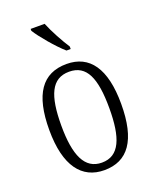

<svg xmlns="http://www.w3.org/2000/svg" viewBox="-144 -849 762 943"><g transform="rotate(-20 237.0 -378.0)"><path d="M262 -606H284V-619C259 -657 224 -721 206 -766H133V-756C154 -721 220 -642 262 -606ZM237 10C360 10 425 -78 425 -268C425 -454 359 -544 239 -544C112 -544 49 -454 49 -268C49 -79 120 10 237 10ZM238 -29C149 -29 112 -112 112 -268C112 -425 146 -504 238 -504C329 -504 363 -426 363 -268C363 -114 330 -29 238 -29Z"/></g></svg>

Font: Noto Serif Hebrew Condensed Light
Style: Regular
Weight: 300
Width: 3
Designer: Monotype Design Team
Foundry: Monotype Imaging Inc.
Version: Version 2.004